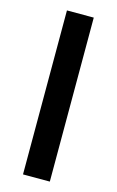

<svg xmlns="http://www.w3.org/2000/svg" viewBox="-113 -767 496 814"><g transform="rotate(15 135.0 -360.0)"><path d="M75.7 0V-719.7H193.4V0Z"/></g></svg>

Font: Reddit Sans Condensed SemiBold
Style: Regular
Weight: 600
Designer: Stephen Hutchings
Foundry: Reddit
Version: Version 1.014